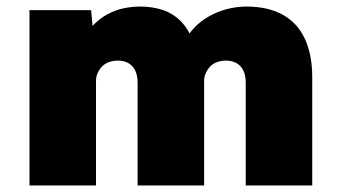

<svg xmlns="http://www.w3.org/2000/svg" viewBox="-20 -566 1033 586"><path d="M70 0V-535H258L266 -451L243 -459Q258 -485 277.5 -501.5Q297 -518 319 -528Q341 -538 364 -542Q387 -546 408 -546Q443 -546 474 -536.5Q505 -527 530 -503Q555 -479 572 -434L541 -435L549 -449Q564 -475 585 -493Q606 -511 631 -523Q656 -535 682 -540.5Q708 -546 732 -546Q798 -546 843 -521Q888 -496 910.5 -447.5Q933 -399 933 -330V0H730V-313Q730 -335 723 -350Q716 -365 702.5 -373Q689 -381 670 -381Q655 -381 642.5 -376.5Q630 -372 621.5 -363Q613 -354 608 -343Q603 -332 603 -318V0H400V-313Q400 -335 393 -350Q386 -365 372.5 -373Q359 -381 340 -381Q325 -381 312.5 -376.5Q300 -372 291.5 -363Q283 -354 278 -343Q273 -332 273 -318V0Z"/></svg>

Font: Lexend Deca Black
Style: Regular
Weight: 900
Designer: Bonnie Shaver-Troup, Thomas Jockin
Foundry: Lexend
Version: Version 1.007